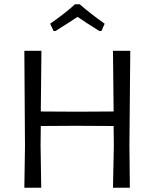

<svg xmlns="http://www.w3.org/2000/svg" viewBox="-20 -879 724 899"><path d="M586 -200 588 0H509L513 -193L512 -289L334 -290L171 -289L170 -200L173 0H94L97 -193L94 -641H174L171 -357L341 -356L512 -357L509 -641H590ZM215 -768Q288 -819 331 -859H353Q405 -814 470 -768L455 -734H445Q382 -773 343 -800Q317 -782 240 -734H231Z"/></svg>

Font: Alegreya Sans
Style: Regular
Weight: 400
Designer: Juan Pablo del Peral
Foundry: Huerta Tipografica
Version: Version 2.008; ttfautohint (v1.6)